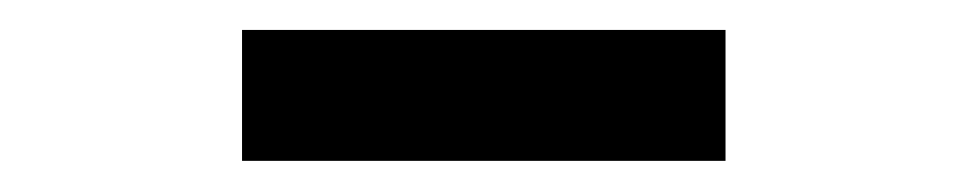

<svg xmlns="http://www.w3.org/2000/svg" viewBox="-20 -731 640 127"><path d="M140.1 -624.6V-711.2H459.9V-624.6Z"/></svg>

Font: Red Hat Display VF
Style: Regular
Weight: 300
Designer: Pentagram, MCKL
Foundry: Pentagram, MCKL
Version: Version 1.023